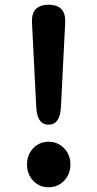

<svg xmlns="http://www.w3.org/2000/svg" viewBox="-20 -776 410 810"><path d="M185 14Q146 14 120 -13.5Q94 -41 94 -82Q94 -123 120 -150.5Q146 -178 185 -178Q224 -178 250.5 -150.5Q277 -123 277 -82Q277 -41 250.5 -13.5Q224 14 185 14ZM185 -250Q137 -250 133 -323L115 -680Q111 -756 185 -756Q259 -756 255 -680L237 -323Q233 -250 185 -250Z"/></svg>

Font: Resource Han Rounded KR
Style: Bold
Weight: 700
Designer: Cyano Hao (round all glyphs); Ryoko NISHIZUKA 西塚涼子 (kana, bopomofo & ideographs); Paul D. Hunt (Latin, Greek & Cyrillic)
Foundry: Cyano Hao
Version: 0.990